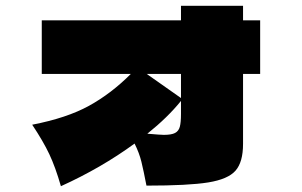

<svg xmlns="http://www.w3.org/2000/svg" viewBox="-20 -631 1040 662"><path d="M877 -561V-376H818V-135Q818 -72 792 -42.5Q766 -13 698 -2Q630 9 485 9Q475 -43 467.5 -73.5Q460 -104 444 -136Q329 -52 190 11Q171 -55 150 -99.5Q129 -144 91 -201Q210 -224 286.5 -266Q363 -308 431 -376H124V-561H604V-611H818V-561ZM486 -376 604 -293V-376ZM545 -166Q571 -166 583.5 -172.5Q596 -179 600 -194Q604 -209 604 -238V-283Q558 -226 488 -170Q534 -166 545 -166Z"/></svg>

Font: Dela Gothic One
Style: Regular
Weight: 400
Designer: aratakana
Foundry: aratakana
Version: Version 1.004